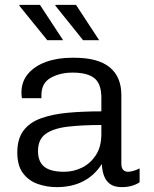

<svg xmlns="http://www.w3.org/2000/svg" viewBox="-20 -758 634 788"><path d="M213 10Q172 10 135 -3Q98 -16 74.5 -47Q51 -78 51 -132Q51 -188 76 -221.5Q101 -255 147 -272Q193 -289 256 -295Q319 -301 396 -301V-357Q396 -414 367.5 -437Q339 -460 278 -460Q226 -460 188 -438.5Q150 -417 150 -368V-355H70Q69 -360 68.5 -366Q68 -372 68 -378Q68 -423 95 -455Q122 -487 169 -504Q216 -521 275 -521H285Q382 -521 430 -482Q478 -443 478 -368V-87Q478 -68 486 -60.5Q494 -53 505 -53Q515 -53 528.5 -57Q542 -61 553 -67V-10Q540 -1 521.5 4.5Q503 10 480 10Q449 10 431.5 -3Q414 -16 406.5 -37.5Q399 -59 398 -85Q368 -38 321.5 -14Q275 10 213 10ZM243 -53Q281 -53 315.5 -69.5Q350 -86 373 -120.5Q396 -155 396 -208V-245Q316 -245 257.5 -238Q199 -231 167.5 -208.5Q136 -186 136 -138Q136 -94 162 -73.5Q188 -53 243 -53ZM321 -593 207 -735 208 -738H292L387 -593ZM174 -593 59 -735 61 -738H144L239 -593Z"/></svg>

Font: Chivo Medium Light
Style: Regular
Weight: 300
Version: Version 2.002